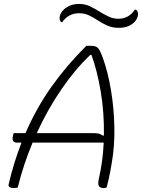

<svg xmlns="http://www.w3.org/2000/svg" viewBox="-20 -942 719 972"><path d="M70 7Q66 8 62 9Q58 10 51 10Q37 10 29 5.5Q21 1 24 -10Q50 -121 89 -220H65Q37 -220 46 -256L49 -268H109Q165 -397 242.5 -505.5Q320 -614 417 -710H443Q468 -710 478.5 -696Q489 -682 501 -648Q527 -575 542 -484.5Q557 -394 559 -298Q561 -202 545 -112Q537 -65 531 -38.5Q525 -12 520 7Q513 10 504 10Q489 10 481.5 1Q474 -8 481 -40Q491 -84 497 -129.5Q503 -175 505 -220H145Q122 -165 103 -108Q84 -51 70 7ZM499 -256H506Q508 -371 490 -478Q472 -585 443 -664H437Q361 -592 291 -490Q221 -388 166 -268H450Q467 -268 478 -266Q489 -264 499 -256ZM580 -847Q604 -847 624.5 -857.5Q645 -868 663 -893H669Q680 -883 679 -868Q677 -849 663 -833Q634 -801 582 -801Q550 -801 524.5 -812Q499 -823 476.5 -838Q454 -853 431 -864Q408 -875 380 -875Q327 -875 295 -830H289Q285 -835 283 -841Q281 -847 282 -855Q283 -870 296 -886Q308 -901 329.5 -911.5Q351 -922 382 -922Q410 -922 434.5 -910.5Q459 -899 482 -884.5Q505 -870 529 -858.5Q553 -847 580 -847Z"/></svg>

Font: Recursive Sn Csl St Lt
Style: Italic
Weight: 300
Italic angle: -15°
Version: Version 1.079;hotconv 1.0.112;makeotfexe 2.5.65598; ttfautoh